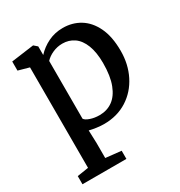

<svg xmlns="http://www.w3.org/2000/svg" viewBox="-188 -701 1008 1074"><g transform="rotate(-30 316.0 -164.0)"><path d="M212.9 -1 215.8 82V178.7L315.9 189.5V242.2H32.2V189.5L105 178.2V-470.7L35.2 -490.2V-548.8L179.2 -568.4H181.6L203.6 -549.3V-493.7Q235.4 -528.3 278.6 -549.3Q321.8 -570.3 373 -570.3Q434.6 -570.3 483.4 -540.5Q532.2 -510.7 561 -451.2Q590.8 -390.1 590.8 -297.4Q590.8 -211.4 555.7 -141.4Q520.5 -71.3 456.5 -30.3Q391.6 11.2 305.7 11.2Q284.7 11.2 258.3 7.6Q231.9 3.9 212.9 -1ZM215.8 -75.2Q223.1 -63 249.8 -53.7Q276.4 -44.4 309.1 -44.4Q357.4 -44.4 393.6 -70.3Q429.7 -96.2 450.2 -149.4Q471.2 -203.1 471.2 -287.6Q471.2 -356.4 452.9 -403.6Q434.6 -450.7 401.4 -473.6Q369.1 -495.6 327.6 -495.6Q294.4 -495.6 264.4 -482.2Q234.4 -468.8 215.8 -448.2Z"/></g></svg>

Font: Merriweather
Style: Regular
Weight: 400
Designer: Eben Sorkin
Foundry: Eben Sorkin
Version: Version 1.584; ttfautohint (v1.8.1)